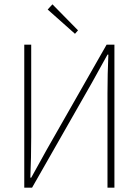

<svg xmlns="http://www.w3.org/2000/svg" viewBox="-20 -866 640 886"><path d="M92 0V-660H124V-232Q124 -185 123 -139.5Q122 -94 120 -46H124L196 -176L472 -660H508V0H476V-434Q476 -481 477 -524Q478 -567 480 -614H476L404 -484L128 0ZM326 -710 200 -822 222 -846 340 -726Z"/></svg>

Font: Source Code Pro ExtraLight
Style: Regular
Weight: 200
Monospace: yes
Designer: Paul D. Hunt, Teo Tuominen
Foundry: Adobe Systems Incorporated
Version: Version 2.030;PS 1.000;hotconv 16.6.51;makeotf.lib2.5.65220